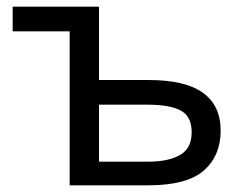

<svg xmlns="http://www.w3.org/2000/svg" viewBox="-20 -556 736 576"><path d="M277 -536V-316H425Q536 -316 589 -277.5Q642 -239 642 -164Q642 -89 591.5 -44.5Q541 0 424 0H189V-462H18V-536ZM277 -242V-71H425Q485 -71 520 -91Q555 -111 555 -159Q555 -207 522 -224.5Q489 -242 422 -242Z"/></svg>

Font: BC Sans
Style: Regular
Weight: 400
Designer: Monotype Design Team
Province of B.C.
Foundry: Monotype Imaging Inc.
Version: Version 2.000;GOOG;noto-source:20170915:90ef993387c0